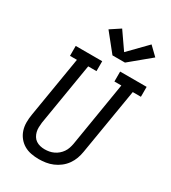

<svg xmlns="http://www.w3.org/2000/svg" viewBox="-234 -1101 1087 1224"><g transform="rotate(30 309.5 -488.5)"><path d="M253 8Q224 8 195.5 2.5Q167 -3 143.5 -17Q120 -31 103 -52.5Q86 -74 77.5 -100.5Q69 -127 69 -156.5Q69 -186 74 -215L148 -662H97V-735H292V-662H231L155 -203Q153 -186 152.5 -168.5Q152 -151 156 -135Q160 -119 168.5 -105Q177 -91 190.5 -82Q204 -73 220.5 -69Q237 -65 254 -65Q271 -65 287.5 -68Q304 -71 320 -78.5Q336 -86 349.5 -97.5Q363 -109 373 -123.5Q383 -138 388.5 -154.5Q394 -171 397 -187L475 -662H424V-735H619V-662H559L478 -175Q474 -150 465 -125Q456 -100 440 -77.5Q424 -55 402 -38Q380 -21 355 -10.5Q330 0 304 4Q278 8 253 8ZM422 -800H330L225 -931L298 -979L384 -855L511 -985L573 -925Z"/></g></svg>

Font: Iosevka Slab Extended
Style: Italic
Weight: 400
Width: 7
Italic angle: -9°
Monospace: yes
Designer: Belleve Invis
Foundry: Belleve Invis
Version: Version 11.1.0; ttfautohint (v1.8.3)